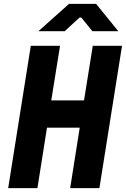

<svg xmlns="http://www.w3.org/2000/svg" viewBox="-20 -965 646 985"><path d="M172 0H22L138 -730H288L243 -450H411L456 -730H606L490 0H340L389 -310H221ZM312 -805H177L334 -945H473L587 -805H454L397 -875H388Z"/></svg>

Font: JetBrains Mono Extra Bold
Style: Italic
Weight: 800
Italic angle: -9°
Monospace: yes
Designer: Philipp Nurullin, Konstantin Bulenkov
Foundry: JetBrains
Version: 2.002